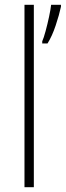

<svg xmlns="http://www.w3.org/2000/svg" viewBox="-20 -780 274 800"><path d="M121 0H82V-760H121ZM234 -752Q227 -719 212 -674Q197 -629 178 -599H156V-608Q162 -621 170 -650.5Q178 -680 184.5 -710.5Q191 -741 193 -760H234Z"/></svg>

Font: Noto Sans Hebrew SemiCondensed ExtraLight
Style: Regular
Weight: 200
Width: 4
Designer: Monotype Design Team
Foundry: Monotype Imaging Inc.
Version: Version 2.004; ttfautohint (v1.8.4.7-5d5b)